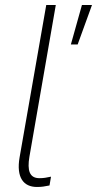

<svg xmlns="http://www.w3.org/2000/svg" viewBox="-20 -740 386 764"><path d="M127 4C146 4 157 2 177 -2L183 -37C165 -33 153 -31 137 -31C97 -31 88 -62 97 -116L202 -720H164L58 -114C44 -33 74 4 127 4ZM262 -563H289L346 -720H306Z"/></svg>

Font: Fixel Display 20240404 ExLight
Style: Italic
Weight: 200
Italic angle: -10°
Designer: AlfaBravo + MacPaw
Foundry: Kyrylo Tkachov, Marchela Mozhyna, Serhii Makarenko, Maria Weinstein, Zakhar Kryvoshyya
Version: Version 1.211;Glyphs 3.2 (3225)